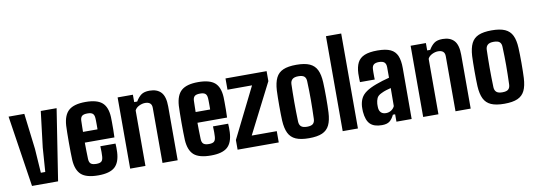

<svg xmlns="http://www.w3.org/2000/svg" viewBox="-61 -1192 4439 1593"><g transform="rotate(-10 2159.0 -395.5)"><path d="M104.7 0 13.1 -600H145.7L182.3 -298.5L196 -95H233.1L247.7 -298.5L284.3 -600H417.7L324.4 0Z M663.4 9.2Q562.6 9.2 519.3 -29.5Q476.1 -68.3 470.8 -154.3Q469.5 -181.4 468.9 -220.8Q468.3 -260.1 468.3 -302.6Q468.3 -345.1 469 -382.7Q469.7 -420.2 470.8 -444Q476.8 -533.1 521.4 -571.1Q566 -609.2 661.6 -609.2Q758.2 -609.2 801.6 -571.7Q844.9 -534.2 849 -449.2Q849.5 -437.2 849.8 -408.3Q850 -379.5 849.8 -344.1Q849.5 -308.7 848 -277.8H598.5Q598.5 -245.2 599.3 -211.1Q600 -177 601.2 -140Q602.2 -111.6 616.2 -99.5Q630.2 -87.5 662.9 -87.5Q694.3 -87.5 706.6 -99.5Q719 -111.6 720.5 -140.8Q721.5 -155.9 721.6 -176.8Q721.7 -197.7 720.2 -225.9H848Q849 -216.7 849.5 -193.7Q850 -170.8 849 -154.3Q844.8 -66.9 801.8 -28.9Q758.8 9.2 663.4 9.2ZM599.2 -368.1H721.5Q721.6 -388.4 721.7 -408Q721.7 -427.6 721.4 -442.2Q721.1 -456.9 720.5 -462.9Q718.9 -489.9 705.6 -501.3Q692.3 -512.6 661.6 -512.6Q628.7 -512.6 615.5 -500.8Q602.2 -489 601.2 -462.9Q600.7 -438.6 600 -414.7Q599.2 -390.8 599.2 -368.1Z M931.7 0V-600H1060.4V-538H1085.8Q1106.2 -572.6 1131.1 -590.9Q1155.9 -609.2 1201.7 -609.2Q1264.9 -609.2 1298.4 -573Q1331.9 -536.8 1332 -453.1V0H1204.1L1203.9 -464.1Q1203.8 -490.4 1189.5 -502.7Q1175.2 -515.1 1147.7 -515.1Q1122.9 -515.1 1096.6 -502.2Q1070.4 -489.3 1060.4 -467.2V0Z M1612.4 9.2Q1511.6 9.2 1468.3 -29.5Q1425.1 -68.3 1419.8 -154.3Q1418.5 -181.4 1417.9 -220.8Q1417.3 -260.1 1417.3 -302.6Q1417.3 -345.1 1418 -382.7Q1418.7 -420.2 1419.8 -444Q1425.8 -533.1 1470.4 -571.1Q1515 -609.2 1610.6 -609.2Q1707.2 -609.2 1750.6 -571.7Q1793.9 -534.2 1798 -449.2Q1798.5 -437.2 1798.8 -408.3Q1799 -379.5 1798.8 -344.1Q1798.5 -308.7 1797 -277.8H1547.5Q1547.5 -245.2 1548.3 -211.1Q1549 -177 1550.2 -140Q1551.2 -111.6 1565.2 -99.5Q1579.2 -87.5 1611.9 -87.5Q1643.3 -87.5 1655.6 -99.5Q1668 -111.6 1669.5 -140.8Q1670.5 -155.9 1670.6 -176.8Q1670.7 -197.7 1669.2 -225.9H1797Q1798 -216.7 1798.5 -193.7Q1799 -170.8 1798 -154.3Q1793.8 -66.9 1750.8 -28.9Q1707.8 9.2 1612.4 9.2ZM1548.2 -368.1H1670.5Q1670.6 -388.4 1670.7 -408Q1670.7 -427.6 1670.4 -442.2Q1670.1 -456.9 1669.5 -462.9Q1667.9 -489.9 1654.6 -501.3Q1641.3 -512.6 1610.6 -512.6Q1577.7 -512.6 1564.5 -500.8Q1551.2 -489 1550.2 -462.9Q1549.7 -438.6 1549 -414.7Q1548.2 -390.8 1548.2 -368.1Z M1836.8 0V-81.6L2047.4 -505L1840.5 -504.6V-599.6L2186.9 -600V-515.8L1972.5 -95H2183.5V0Z M2438.1 9.2Q2368.6 9.2 2327 -9Q2285.3 -27.3 2265.8 -67.5Q2246.2 -107.6 2242.6 -173.4Q2241.5 -196 2240.9 -228.9Q2240.3 -261.7 2240.3 -298.5Q2240.3 -335.3 2240.9 -369.3Q2241.5 -403.4 2242.6 -427.2Q2246.6 -493.6 2266.3 -533.6Q2286.1 -573.6 2327.5 -591.4Q2368.9 -609.2 2438.1 -609.2Q2509 -609.2 2550.2 -590.6Q2591.5 -572 2610.8 -532Q2630.1 -492 2633.1 -427.2Q2634.2 -404 2635 -370.5Q2635.7 -336.9 2635.7 -300.7Q2635.7 -264.4 2635 -231.1Q2634.2 -197.9 2633.1 -173.4Q2629.7 -107.6 2610.4 -67.5Q2591 -27.3 2549.7 -9Q2508.5 9.2 2438.1 9.2ZM2438.1 -87.4Q2474 -87.4 2488.6 -101.2Q2503.2 -115.1 2503.9 -141.9Q2505.4 -186.4 2506.2 -225.7Q2507 -265.1 2507.1 -302.6Q2507.2 -340.2 2506.4 -378.6Q2505.5 -417 2503.9 -459Q2503.2 -486 2488.5 -499.3Q2473.8 -512.6 2438.1 -512.6Q2403.5 -512.6 2387.8 -498.3Q2372 -484.1 2371 -458.6Q2369.9 -424.5 2369.3 -386.5Q2368.6 -348.4 2368.6 -307.8Q2368.5 -267.1 2369.3 -225.4Q2370.1 -183.6 2371.4 -142.1Q2372.5 -114.8 2388 -101.1Q2403.5 -87.4 2438.1 -87.4Z M2722.2 0V-800H2850.6V0Z M3052.5 7.5Q2986.6 7.5 2954.2 -24Q2921.7 -55.4 2915.5 -129.1Q2915 -138.9 2914.8 -151.8Q2914.7 -164.8 2915.2 -174.2Q2918.3 -213.6 2933 -242.3Q2947.6 -271 2979.4 -293.1Q3011.3 -315.2 3064.9 -335.2Q3093 -345.6 3119.3 -353.6Q3145.6 -361.5 3177.5 -369.9V-457.5Q3177.5 -486.3 3163.3 -499.5Q3149.1 -512.6 3116.9 -512.6Q3088.9 -512.6 3074.5 -501.5Q3060 -490.3 3058.5 -464Q3057.8 -455.3 3057.6 -436.5Q3057.3 -417.6 3057.7 -399.2Q3058 -380.8 3058.5 -375.8H2933.9Q2933.4 -386 2932.9 -407.4Q2932.4 -428.8 2932.9 -449.2Q2935.3 -504.6 2953.5 -540Q2971.8 -575.4 3012.2 -592.3Q3052.6 -609.2 3121.3 -609.2Q3191.5 -609.2 3231 -590.8Q3270.4 -572.3 3287.2 -532.5Q3303.9 -492.7 3303.9 -429.1L3303.2 0H3175V-62.2H3156Q3139.3 -26.9 3117.1 -9.7Q3094.9 7.5 3052.5 7.5ZM3102.9 -85Q3126.8 -85 3146.3 -97.3Q3165.8 -109.6 3175.8 -130.8L3176.8 -283Q3157.3 -278.3 3136.4 -271.9Q3115.6 -265.5 3096.2 -255.8Q3064.7 -241.6 3055.3 -220.4Q3046 -199.1 3044.1 -174.2Q3043.8 -161.4 3043.8 -155.2Q3043.9 -148.9 3044.4 -138.3Q3046.9 -112.8 3061.7 -98.9Q3076.6 -85 3102.9 -85Z M3400.2 0V-600H3528.9V-538H3554.3Q3574.7 -572.6 3599.6 -590.9Q3624.4 -609.2 3670.2 -609.2Q3733.4 -609.2 3766.9 -573Q3800.4 -536.8 3800.5 -453.1V0H3672.6L3672.4 -464.1Q3672.3 -490.4 3658 -502.7Q3643.7 -515.1 3616.2 -515.1Q3591.4 -515.1 3565.1 -502.2Q3538.9 -489.3 3528.9 -467.2V0Z M4083.6 9.2Q4014.1 9.2 3972.5 -9Q3930.8 -27.3 3911.3 -67.5Q3891.7 -107.6 3888.1 -173.4Q3887 -196 3886.4 -228.9Q3885.8 -261.7 3885.8 -298.5Q3885.8 -335.3 3886.4 -369.3Q3887 -403.4 3888.1 -427.2Q3892.1 -493.6 3911.8 -533.6Q3931.6 -573.6 3973 -591.4Q4014.4 -609.2 4083.6 -609.2Q4154.5 -609.2 4195.7 -590.6Q4237 -572 4256.3 -532Q4275.6 -492 4278.6 -427.2Q4279.7 -404 4280.5 -370.5Q4281.2 -336.9 4281.2 -300.7Q4281.2 -264.4 4280.5 -231.1Q4279.7 -197.9 4278.6 -173.4Q4275.2 -107.6 4255.9 -67.5Q4236.5 -27.3 4195.2 -9Q4154 9.2 4083.6 9.2ZM4083.6 -87.4Q4119.5 -87.4 4134.1 -101.2Q4148.7 -115.1 4149.4 -141.9Q4150.9 -186.4 4151.7 -225.7Q4152.5 -265.1 4152.6 -302.6Q4152.7 -340.2 4151.9 -378.6Q4151 -417 4149.4 -459Q4148.7 -486 4134 -499.3Q4119.3 -512.6 4083.6 -512.6Q4049 -512.6 4033.3 -498.3Q4017.5 -484.1 4016.5 -458.6Q4015.4 -424.5 4014.8 -386.5Q4014.1 -348.4 4014.1 -307.8Q4014 -267.1 4014.8 -225.4Q4015.6 -183.6 4016.9 -142.1Q4018 -114.8 4033.5 -101.1Q4049 -87.4 4083.6 -87.4Z"/></g></svg>

Font: Big Shoulders Thin
Style: Regular
Weight: 100
Version: Version 2.002